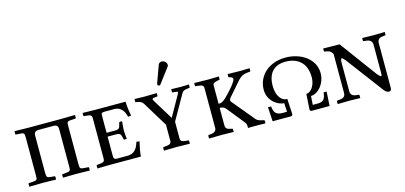

<svg xmlns="http://www.w3.org/2000/svg" viewBox="-63 -1118 3273 1550"><g transform="rotate(-15 1574.0 -343.0)"><path d="M107 -384V-73C107 -38 106 -31 68 -29L37 -27C34 -27 32 -25 32 -22V0L33 2C33 2 114 0 144 0C174 0 254 2 254 2L256 0V-21C256 -25 254 -27 250 -27L224 -29C190 -32 184 -35 184 -73V-383C184 -418 204 -422 224 -422H346C366 -422 385 -419 385 -383V-73C385 -38 384 -32 346 -29L319 -27C315 -27 313 -25 313 -22V0L315 2C315 2 391 0 421 0C452 0 536 2 536 2L538 0V-21C538 -25 536 -27 532 -27L501 -29C466 -31 462 -35 462 -73V-385C462 -427 464 -429 501 -431L532 -433C536 -433 538 -435 538 -438V-460L536 -462C536 -462 451 -460 421 -460H145C115 -460 34 -462 34 -462L32 -460V-437C32 -434 34 -433 38 -433L68 -431C104 -429 107 -427 107 -384Z M960 -460H774H702L602 -462L601 -460V-438C601 -437 601 -435 607 -434L630 -432C658 -430 670 -424 670 -401V-60C670 -40 661 -32 630 -29L607 -27C602 -27 601 -24 601 -22V0L602 2L701 0H965C967 -32 974 -73 986 -122L961 -125C945 -74 923 -34 862 -34H776C758 -34 747 -39 747 -58V-225H822C848 -225 857 -214 861 -194L866 -172C866 -169 868 -167 873 -167H890L892 -169C890 -192 886 -213 886 -238C886 -262 890 -290 892 -312C892 -314 892 -315 890 -315H873C869 -315 867 -313 867 -310L861 -289C857 -269 850 -257 822 -257H747V-405C747 -422 757 -426 776 -426H856C920 -426 939 -373 949 -337L974 -340C967 -378 961 -417 960 -460Z M1227 -61C1227 -41 1215 -32 1184 -29L1164 -27C1160 -27 1157 -24 1157 -21V0L1159 2C1159 2 1237 0 1265 0C1296 0 1372 2 1372 2L1374 0V-21C1374 -24 1371 -27 1367 -27L1346 -29C1315 -32 1304 -39 1304 -61V-200L1414 -394C1429 -421 1434 -428 1466 -432L1483 -434C1490 -435 1490 -437 1490 -439V-460L1489 -462C1474 -461 1428 -460 1421 -460C1411 -460 1355 -462 1344 -462L1342 -461V-439C1342 -437 1343 -434 1346 -434L1369 -432C1393 -430 1393 -428 1380 -404L1287 -239H1285L1184 -404C1174 -420 1170 -430 1194 -432L1216 -434C1219 -434 1221 -437 1221 -439V-461L1220 -462C1208 -461 1124 -460 1119 -460C1108 -460 1046 -462 1037 -462L1035 -460V-439C1035 -435 1040 -434 1043 -434C1072 -431 1088 -424 1101 -403L1227 -196ZM1325 -698C1314 -698 1301 -692 1297 -681L1245 -538C1244 -535 1243 -530 1243 -529C1243 -522 1250 -515 1258 -515C1262 -515 1266 -519 1269 -523L1361 -645C1365 -650 1366 -655 1366 -660C1366 -680 1345 -698 1325 -698Z M1681 -215C1703 -215 1719 -210 1734 -190L1845 -52C1859 -36 1860 -25 1860 -12V0L1861 1C1861 1 1897 0 1922 0C1950 0 2003 1 2003 1L2006 0V-21C2006 -24 2002 -26 1999 -27L1994 -28C1974 -32 1950 -38 1938 -52L1787 -234C1782 -240 1778 -245 1778 -251C1778 -259 1784 -270 1801 -288L1887 -387C1923 -428 1950 -431 1989 -434C1994 -434 1997 -436 1997 -439V-461L1994 -462C1994 -462 1950 -460 1924 -460C1895 -460 1814 -462 1814 -462L1813 -461V-439C1813 -436 1815 -435 1819 -434C1839 -431 1848 -421 1848 -413C1848 -394 1817 -357 1777 -313C1733 -266 1714 -249 1681 -249V-400C1681 -420 1692 -426 1723 -432L1734 -434C1738 -435 1740 -436 1740 -439V-460L1739 -462C1739 -462 1676 -460 1648 -460C1617 -460 1535 -462 1535 -462L1534 -460V-438C1534 -435 1537 -434 1541 -434L1561 -432C1593 -429 1604 -422 1604 -400V-67C1604 -48 1591 -32 1561 -29L1541 -27C1537 -27 1534 -25 1534 -21V0L1536 2C1536 2 1618 0 1646 0C1676 0 1739 2 1739 2L1740 0V-21C1740 -25 1737 -26 1734 -27L1723 -29C1694 -34 1681 -45 1681 -67Z M2062 -263C2062 -166 2148 -117 2194 -117L2198 -44H2161C2109 -44 2089 -66 2085 -119H2059L2066 0H2217C2228 0 2234 -7 2234 -16L2227 -143C2177 -143 2140 -193 2140 -275C2140 -400 2213 -438 2288 -438C2387 -438 2463 -386 2463 -262C2463 -196 2426 -143 2386 -143L2378 -16C2378 -6 2382 0 2394 0H2542L2549 -119H2524C2517 -62 2502 -44 2454 -44H2413L2418 -117C2476 -117 2541 -187 2541 -276C2541 -393 2428 -470 2298 -470C2158 -470 2062 -381 2062 -263Z M3057 -388C3057 -410 3068 -429 3100 -432L3120 -434C3124 -434 3127 -436 3127 -439V-461L3124 -462C3124 -462 3066 -460 3035 -460C3008 -460 2940 -462 2940 -462L2938 -460V-439C2938 -436 2944 -434 2948 -434L2969 -432C2999 -429 3013 -408 3013 -388V-151C3013 -134 3012 -125 3006 -125C3001 -125 2992 -133 2978 -149L2749 -460L2614 -462L2612 -459V-440C2612 -436 2618 -434 2621 -434C2659 -431 2672 -415 2682 -397V-71C2682 -52 2673 -32 2639 -29L2619 -27C2615 -27 2609 -25 2609 -21V0L2612 2C2612 2 2678 0 2705 0C2736 0 2797 2 2797 2L2798 0V-21C2798 -25 2795 -27 2791 -27L2771 -29C2741 -32 2726 -49 2726 -71V-312C2726 -335 2730 -347 2736 -347C2741 -347 2750 -339 2763 -323L2998 -10C3013 6 3022 12 3037 12C3049 12 3057 5 3057 -15Z"/></g></svg>

Font: Linux Libertine O C
Style: Regular
Weight: 400
Designer: Philipp H. Poll
Foundry: Philipp H. Poll
Version: Version 4.0.3